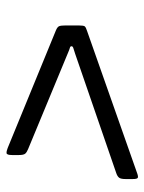

<svg xmlns="http://www.w3.org/2000/svg" viewBox="54 -690 451 600"><g transform="rotate(90 280.0 -390.5)"><path d="M148 -376 446 -252.5Q456 -248.5 460.5 -243.5Q465 -238.5 465 -223.5V-202.5Q465 -185.5 459 -185Q453 -184.5 443 -188.5L76 -339Q65 -343.5 62.5 -349Q60 -354.5 60 -370V-410Q60 -426 63 -429.5Q66 -433 77 -436.5L523 -593.5Q533 -597 536.5 -594.8Q540 -592.5 540 -579.5V-556.5Q540 -542.5 536 -537Q532 -531.5 522 -528L149 -399.5Q137.5 -395.5 131.2 -393.8Q125 -392 125 -388Q125 -384 130.2 -382.8Q135.5 -381.5 148 -376Z"/></g></svg>

Font: Besley*
Style: Italic
Weight: 400
Italic angle: -13°
Designer: Owen Earl
Foundry: indestructible type*
Version: Version 2.000; ttfautohint (v1.8.3)